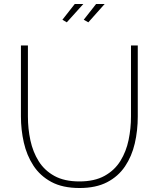

<svg xmlns="http://www.w3.org/2000/svg" viewBox="-20 -938 796 963"><path d="M379 5Q294 5 237.5 -25.5Q181 -56 147.5 -107.5Q114 -159 99.5 -223Q85 -287 85 -354V-710H120V-354Q120 -292 132.5 -234Q145 -176 174 -129.5Q203 -83 253 -55.5Q303 -28 378 -28Q454 -28 504.5 -56Q555 -84 584 -131Q613 -178 625 -236Q637 -294 637 -354V-710H671V-354Q671 -283 656 -218.5Q641 -154 607 -103.5Q573 -53 517 -24Q461 5 379 5ZM315 -826 293 -839 355 -918H398ZM423 -826 400 -839 462 -918H505Z"/></svg>

Font: Raleway ExtraLight
Style: Regular
Weight: 200
Designer: Matt McInerney, Pablo Impallari, Rodrigo Fuenzalida
Foundry: Matt McInerney, Pablo Impallari, Rodrigo Fuenzalida
Version: Version 4.026